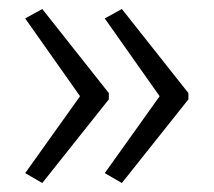

<svg xmlns="http://www.w3.org/2000/svg" viewBox="-20 -485 475 427"><path d="M399 -264 251 -78 213 -100 335 -271 213 -444 251 -465 399 -278ZM222 -264 74 -78 36 -100 158 -271 36 -444 74 -465 222 -278Z"/></svg>

Font: Noto Sans Myanmar UI Condensed Light
Style: Regular
Weight: 300
Width: 3
Designer: Monotype Design Team
Foundry: Monotype Imaging Inc.
Version: Version 2.103; ttfautohint (v1.8.4.7-5d5b)